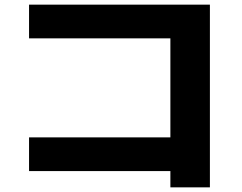

<svg xmlns="http://www.w3.org/2000/svg" viewBox="-20 -753 1040 826"><path d="M713 53V-17H105V-162H713V-588H105V-733H883V53Z"/></svg>

Font: M PLUS 2 Thin ExtraBold
Style: Regular
Weight: 800
Version: Version 1.001